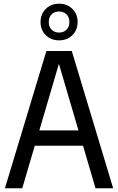

<svg xmlns="http://www.w3.org/2000/svg" viewBox="-20 -1015 637 1035"><path d="M6.5 0 230 -740H367L590 0H495L427.5 -229.5H167.5L100 0ZM192 -312H403L297.5 -671ZM298.5 -797.5Q255 -797.5 226.8 -825.5Q198.5 -853.5 198.5 -896.5Q198.5 -939 226.8 -967Q255 -995 298.5 -995Q342 -995 370.2 -967Q398.5 -939 398.5 -896.5Q398.5 -853.5 370.2 -825.5Q342 -797.5 298.5 -797.5ZM298.5 -839.5Q323 -839.5 338.5 -854.8Q354 -870 354 -896.5Q354 -922.5 338.5 -937.8Q323 -953 298.5 -953Q274 -953 258.5 -937.8Q243 -922.5 243 -896.5Q243 -870 258.5 -854.8Q274 -839.5 298.5 -839.5Z"/></svg>

Font: Encode Sans Condensed Medium
Style: Regular
Weight: 500
Width: 3
Designer: Multiple Designers
Foundry: Impallari Type
Version: Version 3.000; ttfautohint (v1.8.3) -l 8 -r 50 -G 200 -x 14 